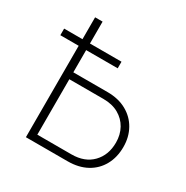

<svg xmlns="http://www.w3.org/2000/svg" viewBox="-166 -869 980 1009"><g transform="rotate(30 324.0 -364.0)"><path d="M156.2 -419.9H378.4Q444.8 -419.9 493.7 -392.8Q542.5 -365.7 568.8 -318.6Q595.2 -271.5 595.2 -211.4Q595.2 -148.9 568.8 -101.1Q542.5 -53.2 493.9 -26.6Q445.3 0 378.4 0H125.5V-727.5H170.9V-41.5H377.9Q458 -41.5 503.9 -88.9Q549.8 -136.2 549.8 -211.9Q549.8 -259.3 529.1 -296.9Q508.3 -334.5 470 -356.2Q431.6 -377.9 377.9 -377.9H156.2ZM14.2 -554.7V-594.7H362.3V-554.7Z"/></g></svg>

Font: Inter 18pt ExtraLight
Style: Regular
Weight: 250
Designer: Rasmus Andersson
Foundry: rsms
Version: Version 4.001;git-66647c0bb